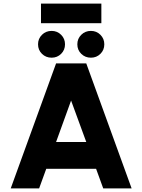

<svg xmlns="http://www.w3.org/2000/svg" viewBox="-20 -1055 797 1075"><path d="M294 -700H463L717 0H558L518 -110H239L199 0H40ZM294 -260H463L378 -492ZM269 -732Q237 -732 215 -753.5Q193 -775 193 -807Q193 -838.5 215 -860.2Q237 -882 269 -882Q300.5 -882 322.2 -860.2Q344 -838.5 344 -807Q344 -775 322.2 -753.5Q300.5 -732 269 -732ZM489 -732Q457 -732 435 -753.5Q413 -775 413 -807Q413 -838.5 435 -860.2Q457 -882 489 -882Q520.5 -882 542.2 -860.2Q564 -838.5 564 -807Q564 -775 542.2 -753.5Q520.5 -732 489 -732ZM209.5 -1035H547.5V-925H209.5Z"/></svg>

Font: Urbanist Black
Style: Regular
Weight: 900
Designer: Corey Hu
Foundry: Corey Hu
Version: Version 1.330; ttfautohint (v1.8.4.7-5d5b)